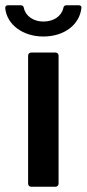

<svg xmlns="http://www.w3.org/2000/svg" viewBox="-51 -711 330 731"><path d="M160 0C167 0 172 -5 172 -12V-499C172 -506 167 -511 160 -511H68C61 -511 56 -506 56 -499V-12C56 -5 61 0 68 0ZM114 -572C194 -572 252 -617 259 -681V-683C259 -688 255 -691 248 -691H202C195 -691 191 -687 190 -680C183 -649 153 -629 114 -629C77 -629 47 -649 40 -680C39 -687 35 -691 28 -691H-20C-27 -691 -31 -688 -31 -681V-679C-24 -616 37 -572 114 -572Z"/></svg>

Font: Barlow SemiBold Numbers
Style: Regular
Weight: 600
Designer: Jeremy Tribby
Foundry: Tribby Type
Version: Version 1.408